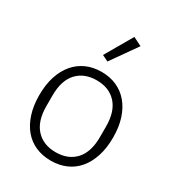

<svg xmlns="http://www.w3.org/2000/svg" viewBox="-185 -881 921 1005"><g transform="rotate(30 275.0 -378.0)"><path d="M275 12Q224 12 183 -6Q142 -24 113 -58.5Q84 -93 68 -143Q52 -193 52 -256Q52 -319 68 -368.5Q84 -418 113 -452.5Q142 -487 183 -505.5Q224 -524 275 -524Q326 -524 367 -505.5Q408 -487 437 -452.5Q466 -418 482 -368.5Q498 -319 498 -256Q498 -193 482 -143Q466 -93 437 -58.5Q408 -24 367 -6Q326 12 275 12ZM275 -39Q350 -39 393.5 -86Q437 -133 437 -224V-288Q437 -378 393.5 -425.5Q350 -473 275 -473Q200 -473 156.5 -426Q113 -379 113 -288V-224Q113 -134 156.5 -86.5Q200 -39 275 -39ZM273 -586 236 -604 331 -768 383 -742Z"/></g></svg>

Font: IBM Plex Thai Light
Style: Regular
Weight: 300
Designer: Mike Abbink, Paul van der Laan, Pieter van Rosmalen, Ben Mitchell, Mark Frömberg
Foundry: Bold Monday
Version: Version 1.0